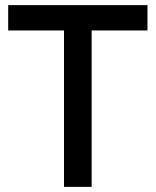

<svg xmlns="http://www.w3.org/2000/svg" viewBox="-20 -730 608 750"><path d="M230 0V-611H12V-710H556V-611H338V0Z"/></svg>

Font: Txt Sans Medium
Style: Regular
Weight: 500
Designer: Open Source
Foundry: XRLN
Version: Version 1.0